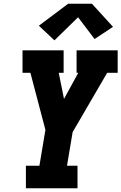

<svg xmlns="http://www.w3.org/2000/svg" viewBox="-20 -1003 647 1023"><path d="M118 0V-120H190L222 -311L142 -615H100V-735H319V-615H293L321 -476L397 -615H388V-735H607V-615H551L367 -299L337 -120H393V0ZM270 -788 187 -866 343 -983H470L582 -860L484 -795L396 -911Z"/></svg>

Font: Iosevka Slab HvExObl
Style: Regular
Weight: 900
Width: 7
Italic angle: -9°
Monospace: yes
Designer: Belleve Invis
Foundry: Belleve Invis
Version: Version 11.1.1; ttfautohint (v1.8.3)